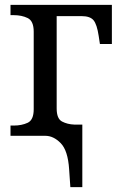

<svg xmlns="http://www.w3.org/2000/svg" viewBox="-20 -556 498 786"><path d="M263 137Q258 60 228.5 30Q199 0 166 0H23V-42H36Q69 -42 93.5 -53.5Q118 -65 118 -109V-426Q118 -470 93.5 -482Q69 -494 36 -494H23V-536H438V-376H389L384 -409Q377 -456 363 -473Q349 -490 314 -490H212V-112Q212 -70 234 -58.5Q256 -47 284 -46H317V210H268Z"/></svg>

Font: NotoSerif-Regular
Style: Regular
Weight: 400
Designer: Monotype Design Team
Foundry: Monotype Imaging Inc.
Version: Version 2.007; ttfautohint (v1.8) -l 8 -r 50 -G 200 -x 14 -D